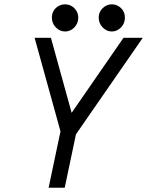

<svg xmlns="http://www.w3.org/2000/svg" viewBox="-20 -859 683 891"><path d="M205.6 12.2 260.7 -249.5 140.6 -683.6H216.3L312.5 -335.4L553.2 -683.6H642.6L332.5 -235.8L280.3 12.2ZM499 -712.9Q474.6 -712.9 456.3 -731.9Q438 -751 438 -777.3Q438 -803.2 456.3 -821Q474.6 -838.9 499 -838.9Q522.9 -838.9 541.3 -821.8Q559.6 -804.7 559.6 -777.3Q559.6 -750 541.3 -731.4Q522.9 -712.9 499 -712.9ZM343.3 -777.3Q343.3 -751 325.2 -731.9Q307.1 -712.9 282.2 -712.9Q257.3 -712.9 239 -731.9Q220.7 -751 220.7 -777.3Q220.7 -804.7 239 -821.8Q257.3 -838.9 281.7 -838.9Q307.6 -838.9 325.4 -820.6Q343.3 -802.2 343.3 -777.3Z"/></svg>

Font: Anka/Coder
Style: Italic
Weight: 400
Italic angle: -12°
Monospace: yes
Version: Version 001.100